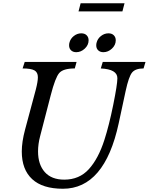

<svg xmlns="http://www.w3.org/2000/svg" viewBox="-20 -1151 915 1181"><path d="M200 -599Q213 -649 213 -676Q213 -706 192 -718Q171 -730 119 -730L132 -770H451L440 -730Q369 -730 344.5 -702Q320 -674 292 -565L227 -314Q214 -265 214 -220Q214 -139 255.5 -92.5Q297 -46 375 -46Q468 -46 526.5 -110.5Q585 -175 622 -290Q651 -380 676.5 -506Q702 -632 702 -670Q702 -725 600 -730L612 -770H875L863 -730Q813 -730 792.5 -705Q772 -680 753 -592L710 -392Q623 10 367 10Q242 10 178 -49Q114 -108 114 -219Q114 -278 134 -353ZM407 -888Q413 -913 434 -929.5Q455 -946 480 -946Q501 -946 513 -934Q525 -922 525 -903Q525 -874 501.5 -852Q478 -830 449 -830Q429 -830 417 -841.5Q405 -853 405 -872Q405 -882 407 -888ZM574 -888Q580 -913 601 -929.5Q622 -946 647 -946Q668 -946 680 -934Q692 -922 692 -903Q692 -874 668.5 -852Q645 -830 616 -830Q596 -830 584 -841.5Q572 -853 572 -872Q572 -882 574 -888ZM733 -1081H463L476 -1131H746Z"/></svg>

Font: Libre Baskerville
Style: Italic
Weight: 400
Italic angle: -15°
Designer: Pablo Impallari, Rodrigo Fuenzalida
Foundry: Pablo Impallari, Rodrigo Fuenzalida
Version: Version 1.051;Glyphs 3.2.3 (3260)